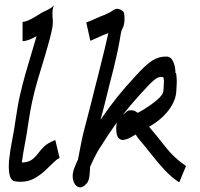

<svg xmlns="http://www.w3.org/2000/svg" viewBox="-20 -754 842 808"><path d="M213 -164 231 -88H229Q219 -84 203.5 -68.5Q188 -53 168 -34.5Q148 -16 123 -2.5Q98 11 67 11Q60 11 54.5 10.5Q49 10 42 9Q17 5 17 -55Q17 -61 17.5 -68Q18 -75 18 -79Q23 -124 31.5 -166Q40 -208 45 -246Q54 -310 65 -357.5Q76 -405 89 -450Q102 -495 118 -548Q128 -581 134 -602Q97 -581 77 -581H75V-662H77Q92 -662 129 -684Q140 -690 147 -695Q154 -700 158 -702Q190 -716 200 -725Q210 -734 208.5 -734Q207 -734 203 -719.5Q199 -705 202 -671Q204 -652 197 -621.5Q190 -591 182 -563.5Q174 -536 171 -525Q153 -466 139.5 -420.5Q126 -375 116.5 -332Q107 -289 99 -235Q93 -191 85 -150Q77 -109 72 -71V-70Q99 -71 113.5 -81.5Q128 -92 139.5 -107.5Q151 -123 166.5 -138Q182 -153 211 -164ZM72 -36V-28Q72 -32 72 -36Z M763 -56 735 12H732Q700 -9 671.5 -40Q643 -71 616.5 -105Q590 -139 565 -168Q562 -171 558.5 -176.5Q555 -182 551 -188Q549 -187 546 -185Q541 -182 528.5 -175Q516 -168 502 -165.5Q488 -163 478.5 -173.5Q469 -184 469 -215Q469 -228 472 -239Q457 -218 442 -196Q427 -174 411 -148Q398 -129 390.5 -116Q383 -103 376 -88.5Q369 -74 359 -52V-49Q358 -20 355 -5Q352 10 344 19Q325 40 308.5 32.5Q292 25 287 0.5Q282 -24 296 -55Q299 -63 302 -69.5Q305 -76 308 -82Q317 -130 323 -159Q329 -188 335 -210.5Q341 -233 348 -260Q355 -287 366 -330Q375 -367 380.5 -388.5Q386 -410 391.5 -431Q397 -452 405 -485Q414 -520 421.5 -552Q429 -584 436 -615Q415 -607 397 -598.5Q379 -590 362 -583H360L343 -660H345Q366 -668 384 -676.5Q402 -685 419 -691Q427 -695 434 -698Q441 -701 446 -704Q465 -718 475 -717Q485 -716 497 -707Q504 -703 504 -675Q504 -652 497 -637.5Q490 -623 490 -621Q482 -572 474 -534.5Q466 -497 458 -465Q448 -427 442.5 -405Q437 -383 432 -362.5Q427 -342 419 -310Q414 -293 410.5 -278Q407 -263 403 -250Q440 -304 474.5 -347Q509 -390 555 -439Q594 -482 621.5 -499.5Q649 -517 682 -516Q698 -515 706 -500Q714 -485 716.5 -469Q719 -453 718 -447H721Q722 -440 723 -430Q724 -420 724 -411Q724 -399 723 -389Q722 -379 722 -371Q720 -330 689.5 -290Q659 -250 608 -221H607Q642 -180 677.5 -134.5Q713 -89 762 -56ZM595 -384Q565 -352 541.5 -325Q518 -298 498 -272Q500 -273 502 -274H501Q511 -283 516 -286.5Q521 -290 533 -290Q546 -290 560 -279Q573 -286 581 -291Q614 -311 640.5 -333Q667 -355 668 -374Q668 -385 669 -394Q670 -403 670 -411Q670 -417 669 -420.5Q668 -424 668 -428H669Q655 -434 639 -424.5Q623 -415 595 -384ZM498 -245Q498 -245 498 -245Q498 -245 498 -245Z"/></svg>

Font: Syne
Style: Italic
Weight: 400
Italic angle: -9°
Designer: Lucas Descroix
Foundry: Bonjour Monde
Version: Version 2.000; ttfautohint (v1.8.3)